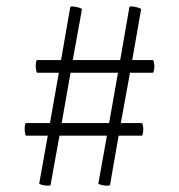

<svg xmlns="http://www.w3.org/2000/svg" viewBox="-20 -505 566 607"><path d="M468 -295Q468 -288 466.5 -281.5Q465 -275 463 -275H391L362 -116H428Q430 -116 431.5 -109.5Q433 -103 433 -96Q433 -89 431.5 -82.5Q430 -76 428 -76H355L328 79Q328 82 319 82Q310 82 300 79.5Q290 77 291 75L318 -76H168L140 79Q140 82 131 82Q123 82 113 79.5Q103 77 104 75L131 -76H63Q61 -76 59.5 -82.5Q58 -89 58 -97Q58 -104 59 -110Q60 -116 62 -116H138L166 -275H98Q96 -275 94.5 -281.5Q93 -288 93 -296Q93 -303 94 -309Q95 -315 97 -315H173L202 -482Q202 -487 221 -483Q240 -479 239 -475L210 -315H360L389 -482Q389 -487 408 -483Q427 -479 426 -475L398 -315H463Q465 -315 466.5 -308.5Q468 -302 468 -295ZM353 -275H203L175 -116H325Z"/></svg>

Font: Cormorant Garamond
Style: Regular
Weight: 400
Designer: Christian Thalmann (Catharsis Fonts)
Version: Version 3.000